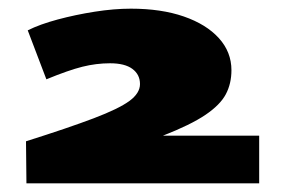

<svg xmlns="http://www.w3.org/2000/svg" viewBox="-20 -793 657 443"><path d="M41 -370 40 -467Q138 -498 196 -520Q254 -542 278.5 -560Q303 -578 303 -599Q303 -621 285.5 -634Q268 -647 234 -647Q202 -647 170 -639Q138 -631 87 -610L44 -723Q72 -737 113 -748Q154 -759 198.5 -766Q243 -773 282 -773Q352 -773 404 -755Q456 -737 485 -705Q514 -673 514 -631Q514 -600 501 -575.5Q488 -551 454 -528Q420 -505 356 -480H578V-370Z"/></svg>

Font: Georama Extra Expanded ExtraBold
Style: Regular
Weight: 800
Width: 8
Designer: Jean-Baptiste Levee
Foundry: Production Type
Version: Version 1.000